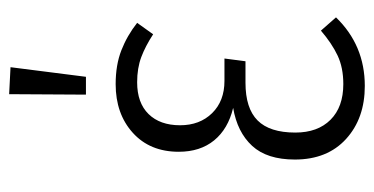

<svg xmlns="http://www.w3.org/2000/svg" viewBox="-219 -588 818 420"><g transform="rotate(-90 190.0 -378.0)"><path d="M350 -487 325 -452Q299 -469 275 -478Q251 -487 220 -487Q175 -487 150.5 -462Q126 -437 126 -393Q126 -350 152.5 -323Q179 -296 223 -296H272L266 -250H219Q163 -250 136.5 -223.5Q110 -197 110 -141Q110 -92 138 -64Q166 -36 216 -36Q252 -36 278.5 -48.5Q305 -61 333 -85L362 -52Q301 11 212 11Q141 11 96 -30Q51 -71 51 -142Q51 -203 81 -235.5Q111 -268 164 -277Q118 -288 93 -318.5Q68 -349 68 -396Q68 -459 109.5 -496.5Q151 -534 216 -534Q258 -534 290 -521.5Q322 -509 350 -487ZM194 -767 253 -764 232 -599H193Z"/></g></svg>

Font: Fira Sans Extra Condensed Light
Style: Regular
Weight: 300
Width: 1
Designer: Carrois Corporate & Edenspiekermann AG
Foundry: Carrois Corporate GbR & Edenspiekermann AG
Version: Version 4.203